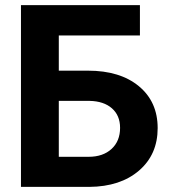

<svg xmlns="http://www.w3.org/2000/svg" viewBox="-20 -731 666 751"><path d="M527.3 -592.3H210V-454.6H324.2Q449.7 -454.6 523.2 -393.8Q596.7 -333 596.7 -230Q596.7 -126.5 523.7 -63.7Q450.7 -1 329.6 0H62V-710.9H527.3ZM210 -336.4V-117.7H326.7Q382.8 -117.7 416.3 -148.4Q449.7 -179.2 449.7 -231Q449.7 -279.3 417.7 -307.4Q385.7 -335.4 330.1 -336.4Z"/></svg>

Font: Roboto-o
Style: o-Bold
Weight: 700
Designer: Google
Version: Version 2.134; 2016; ttfautohint (v1.6)